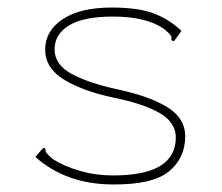

<svg xmlns="http://www.w3.org/2000/svg" viewBox="-20 -480 590 510"><path d="M278 10Q155 9 74 -63L90 -82L97 -88L101 -84Q100 -78 104 -73Q108 -68 121 -57Q151 -38 192.5 -26Q234 -14 280 -14Q365 -14 406 -39.5Q447 -65 447 -115Q447 -155 403.5 -180Q360 -205 280 -221Q200 -238 150 -268.5Q100 -299 100 -348Q100 -398 146.5 -429Q193 -460 277 -460Q345 -460 386.5 -445Q428 -430 462 -398L447 -377L441 -370L435 -374Q437 -381 433 -386.5Q429 -392 416 -403Q369 -436 280 -436Q202 -436 163.5 -412.5Q125 -389 125 -349Q125 -308 170.5 -283.5Q216 -259 295 -242Q378 -224 425 -195Q472 -166 472 -118Q472 -60 428.5 -24.5Q385 11 278 10Z"/></svg>

Font: Inconsolata SemiExpanded ExtraLight
Style: Regular
Weight: 200
Width: 6
Monospace: yes
Designer: Raph Levien, Cyreal, Brenton Simpson
Foundry: Raph Levien, Cyreal, Google
Version: Version 3.001; ttfautohint (v1.8.2.53-6de2)